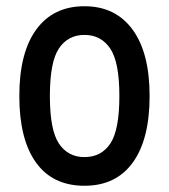

<svg xmlns="http://www.w3.org/2000/svg" viewBox="-20 -586 542 616"><path d="M251 10Q149 10 95.5 -64.5Q42 -139 42 -278Q42 -417 96.5 -491.5Q151 -566 251 -566Q350 -566 405 -491.5Q460 -417 460 -278Q460 -139 406 -64.5Q352 10 251 10ZM251 -82Q305 -82 334 -125.5Q363 -169 363 -278Q363 -387 333.5 -430.5Q304 -474 251 -474Q198 -474 169 -430.5Q140 -387 140 -278Q140 -169 169 -125.5Q198 -82 251 -82Z"/></svg>

Font: Zain
Style: Bold
Weight: 700
Designer: Zain,Boutros
Foundry: Mobile Telecommunications Company (Zain), 2024
Version: Version 1.50; ttfautohint (v1.8.4)